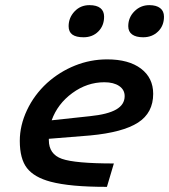

<svg xmlns="http://www.w3.org/2000/svg" viewBox="-20 -717 658 747"><path d="M423 -81 396 10Q322 10 268.5 5Q215 0 177 -10Q113 -27 85 -63Q57 -99 57 -169Q57 -229 85 -288.5Q113 -348 163 -394Q212 -438 272 -462Q332 -486 397 -486Q481 -486 528.5 -450Q576 -414 576 -352Q576 -278 517 -240Q458 -202 331 -190L170 -177Q170 -175 170 -174.5Q170 -174 170 -172Q170 -117 221 -99Q272 -81 423 -81ZM465 -343Q465 -368 443.5 -382.5Q422 -397 386 -397Q319 -397 261.5 -355Q204 -313 181 -249L330 -265Q399 -272 432 -291Q465 -310 465 -343ZM385 -652Q385 -617 362.5 -594.5Q340 -572 305 -572Q276 -572 261.5 -582.5Q247 -593 247 -615Q247 -648 270 -672.5Q293 -697 328 -697Q356 -697 370.5 -685.5Q385 -674 385 -652ZM618 -652Q618 -617 595 -594.5Q572 -572 537 -572Q509 -572 494 -583Q479 -594 479 -615Q479 -649 503 -673Q527 -697 561 -697Q588 -697 603 -685.5Q618 -674 618 -652Z"/></svg>

Font: Intel One Mono Medium
Style: Italic
Weight: 500
Italic angle: -16°
Monospace: yes
Designer: Fred Shallcrass
Foundry: Frere-Jones Type LLC
Version: Version 1.400;hotconv 1.1.0;makeotfexe 2.6.0;FJTRelease1.4